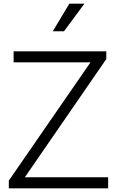

<svg xmlns="http://www.w3.org/2000/svg" viewBox="-20 -1024 635 1044"><path d="M28 0H568V-60H115L558 -703V-745H54V-685H472L28 -42ZM267 -854H328L439 -1004H357Z"/></svg>

Font: Mluvka Light
Style: Regular
Weight: 300
Designer: Modified by Jiří Krblich, Original typeface by Gumpita Rahayu
Foundry: Gumpita Rahayu & Jiří Krblich
Version: Version 2.000;Glyphs 3.1.1 (3134)